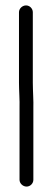

<svg xmlns="http://www.w3.org/2000/svg" viewBox="-20 -671 193 708"><path d="M50 -366C50 -338 53 -300 52 -273V-8C52 5 64 17 78 17C92 17 103 5 103 -8V-272C104 -297 101 -338 101 -366V-626C101 -639 90 -651 76 -651C62 -651 50 -639 50 -626ZM52 -278Z"/></svg>

Font: Blanket
Style: Light
Weight: 300
Foundry: Cannot Into Space Fonts
Version: Version 0.9